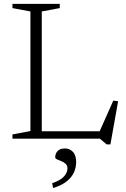

<svg xmlns="http://www.w3.org/2000/svg" viewBox="-20 -702 640 972"><path d="M539 29H520L485.5 0H157V-37.5H517.5L477 -20.5L553.5 -192.5L578 -189.5ZM191.5 -644V0H43V-21.5L134 -38.5V-644L43 -661V-682.5H282.5V-661ZM244 225.5Q287 211 304.2 191Q321.5 171 321.5 150.5Q321.5 135.5 312 127Q302.5 118.5 290.2 113.8Q278 109 268.8 104.8Q259.5 100.5 259.5 95Q259.5 75 272 62.2Q284.5 49.5 308.5 49.5Q332.5 49.5 349 66.5Q365.5 83.5 365.5 119Q365.5 145 354.8 169.8Q344 194.5 318.8 215.2Q293.5 236 249 250Z"/></svg>

Font: Newsreader Light
Style: Regular
Weight: 300
Designer: Hugues Gentile
Foundry: Production Type
Version: Version 1.003